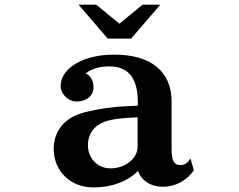

<svg xmlns="http://www.w3.org/2000/svg" viewBox="-20 -798 1040 836"><path d="M449.2 -629.9 321.8 -777.8H398.9L500 -694.8L601.1 -777.8H678.2L550.8 -629.9ZM580.1 -353Q580.1 -431.6 549.3 -470.2Q518.6 -508.8 456.1 -508.8Q423.8 -508.8 399.2 -501.7Q374.5 -494.6 353 -478Q368.2 -472.2 377.7 -455.6Q387.2 -439 387.2 -418.9Q387.2 -391.1 366.7 -373.5Q346.2 -356 314 -356Q295.9 -356 280 -365.5Q264.2 -375 254.2 -390.1Q244.1 -405.3 244.1 -421.9Q244.1 -452.1 261.5 -477.3Q278.8 -502.4 310.1 -521Q341.3 -539.6 383.8 -549.8Q426.3 -560.1 477.1 -560.1Q597.2 -560.1 662.1 -507.1Q727.1 -454.1 727.1 -356V-147Q727.1 -110.4 736.1 -94.7Q745.1 -79.1 766.1 -79.1Q792 -79.1 809.1 -107.9L824.2 -57.1Q801.8 -23.4 766.1 -4.2Q730.5 15.1 689.9 15.1Q649.9 15.1 620.8 -3.4Q591.8 -22 581.1 -54.2Q547.4 -19.5 497.1 -0.7Q446.8 18.1 387.2 18.1Q349.6 18.1 317.9 5.6Q286.1 -6.8 262.9 -29.5Q239.7 -52.2 226.8 -82.8Q213.9 -113.3 213.9 -148.9Q213.9 -196.3 236.1 -232.9Q258.3 -269.5 299.8 -291Q320.8 -302.2 358.4 -311.5Q396 -320.8 442.4 -327.4Q488.8 -334 536.1 -335.9L580.1 -337.9ZM543 -285.2Q453.1 -280.8 416 -258.8Q390.6 -245.1 376.7 -220.7Q362.8 -196.3 362.8 -166Q362.8 -137.2 375.7 -114.3Q388.7 -91.3 410.9 -78.1Q433.1 -64.9 460.9 -64.9Q493.2 -64.9 520 -77.9Q546.9 -90.8 563 -112.3Q579.1 -133.8 579.1 -159.2V-287.1Z"/></svg>

Font: BIZ UDMincho
Style: Bold
Weight: 700
Monospace: yes
Designer: TypeBank Co., Ltd.
Foundry: Morisawa Inc.
Version: Version 1.06